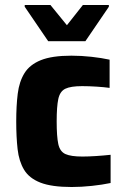

<svg xmlns="http://www.w3.org/2000/svg" viewBox="-20 -741 503 769"><path d="M267 8Q187 8 142 -9.5Q97 -27 76.5 -61Q56 -95 50.5 -143.5Q45 -192 45 -255Q45 -317 51 -365.5Q57 -414 78 -448Q99 -482 143.5 -500Q188 -518 266 -518Q306 -518 346.5 -513.5Q387 -509 419 -502V-389Q398 -392 367 -394Q336 -396 309 -396Q263 -396 241.5 -385.5Q220 -375 213.5 -344.5Q207 -314 207 -255Q207 -194 213.5 -164Q220 -134 242 -124Q264 -114 310 -114Q334 -114 364.5 -116Q395 -118 423 -121V-8Q390 -1 348 3.5Q306 8 267 8ZM173 -576 79 -714V-721H182L248 -640L312 -721H416V-714L322 -576Z"/></svg>

Font: Saira
Style: Bold
Weight: 700
Designer: Hector Gatti with collaboration of the Omnibus-Type team
Foundry: Omnibus-Type
Version: Version 1.100; ttfautohint (v1.8.3)